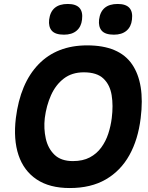

<svg xmlns="http://www.w3.org/2000/svg" viewBox="-20 -939 746 969"><path d="M228 -840Q238 -919 322 -919Q404 -919 394 -840Q390 -804 366.5 -784Q343 -764 303 -764Q259 -764 241.5 -784Q224 -804 228 -840ZM480 -840Q490 -919 574 -919Q656 -919 646 -840Q642 -804 618.5 -784Q595 -764 555 -764Q511 -764 493.5 -784Q476 -804 480 -840ZM60 -343Q82 -519 174.5 -614.5Q267 -710 420 -710Q581 -710 646.5 -614.5Q712 -519 690 -343Q677 -235 633 -156Q589 -77 514 -33.5Q439 10 332 10Q230 10 165 -33.5Q100 -77 73.5 -156Q47 -235 60 -343ZM348 -126Q398 -126 433 -144.5Q468 -163 491 -194.5Q514 -226 526.5 -264.5Q539 -303 544 -343Q552 -406 543.5 -458.5Q535 -511 502 -542.5Q469 -574 403 -574Q343 -574 302 -542.5Q261 -511 237.5 -458.5Q214 -406 206 -343Q200 -290 211 -240Q222 -190 255 -158Q288 -126 348 -126Z"/></svg>

Font: Haskoy ExtraBold
Style: Italic
Weight: 800
Designer: Ertekin Erdin
Foundry: Ertekin Erdin
Version: Version 2.000; ttfautohint (v1.8.4.7-5d5b)